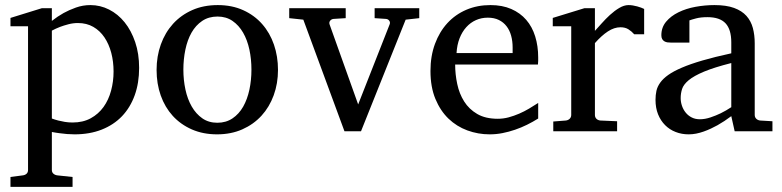

<svg xmlns="http://www.w3.org/2000/svg" viewBox="-20 -514 3062 752"><path d="M424.8 -233.9Q424.8 -272.5 415.8 -306.9Q406.7 -341.3 389.2 -367.4Q371.6 -393.6 345.5 -408.7Q319.3 -423.8 285.2 -423.8Q266.1 -423.8 247.8 -418.9Q229.5 -414.1 215.3 -408.7Q198.7 -402.3 183.1 -394V-49.8Q194.8 -45.4 208 -42Q219.2 -39.1 233.9 -36.6Q248.5 -34.2 264.2 -34.2Q305.2 -34.2 335.4 -50.8Q365.7 -67.4 385.5 -95Q405.3 -122.6 415 -158.7Q424.8 -194.8 424.8 -233.9ZM524.9 -248Q524.9 -189 507.6 -140.9Q490.2 -92.8 457.8 -58.8Q425.3 -24.9 378.2 -6.3Q331.1 12.2 272 12.2Q258.3 12.2 242.7 11Q227.1 9.8 213.9 7.8Q198.2 5.9 183.1 2.9V151.9Q183.1 161.1 189.5 166.5Q195.8 171.9 205.1 172.9L264.2 179.2V217.8H21V179.2L68.8 172.9Q78.1 171.9 84 166.5Q89.8 161.1 89.8 151.9V-411.1H21V-443.8L144 -481.9H183.1V-432.1Q204.6 -449.2 229 -462.9Q250 -474.6 277.3 -484.4Q304.7 -494.1 334 -494.1Q372.6 -494.1 407.2 -476.6Q441.9 -459 468 -426.8Q494.1 -394.5 509.5 -349.1Q524.9 -303.7 524.9 -248Z M964.8 -241.2Q964.8 -282.2 956.8 -319.8Q948.7 -357.4 932.1 -386.2Q915.5 -415 890.6 -432.1Q865.7 -449.2 832 -449.2Q797.4 -449.2 772 -432.1Q746.6 -415 730.2 -386.2Q713.9 -357.4 706.1 -319.8Q698.2 -282.2 698.2 -241.2Q698.2 -200.7 706.3 -163.1Q714.4 -125.5 731 -96.7Q747.6 -67.9 772.5 -50.5Q797.4 -33.2 831.1 -33.2Q865.2 -33.2 890.6 -50.3Q916 -67.4 932.4 -96.2Q948.7 -125 956.8 -162.6Q964.8 -200.2 964.8 -241.2ZM1068.8 -240.2Q1068.8 -187 1052 -140.9Q1035.2 -94.7 1004.2 -60.8Q973.1 -26.9 929 -7.3Q884.8 12.2 830.1 12.2Q775.4 12.2 731.4 -7.1Q687.5 -26.4 656.7 -60.1Q626 -93.8 609.6 -139.9Q593.3 -186 593.3 -240.2Q593.3 -293.5 609.9 -339.8Q626.5 -386.2 657.7 -420.7Q689 -455.1 733.2 -474.6Q777.3 -494.1 833 -494.1Q888.7 -494.1 932.6 -474.1Q976.6 -454.1 1006.8 -419.7Q1037.1 -385.3 1053 -339.1Q1068.8 -293 1068.8 -240.2Z M1568.8 -437 1394 0H1329.1L1168 -437L1112.8 -442.9V-481.9H1334V-442.9L1286.1 -439.9Q1277.8 -439 1272.9 -432.6Q1268.1 -426.3 1271 -418L1382.8 -105L1505.9 -418Q1509.3 -425.8 1504.9 -432.4Q1500.5 -439 1492.2 -439.9L1447.3 -442.9V-481.9H1622.1V-442.9Z M2087.9 -49.8Q2066.9 -36.6 2044.2 -25.4Q2021.5 -14.2 1997.3 -5.9Q1973.1 2.4 1948.2 7.3Q1923.3 12.2 1897.9 12.2Q1852.5 12.2 1810.5 -3.2Q1768.6 -18.6 1736.6 -49.3Q1704.6 -80.1 1685.3 -126.7Q1666 -173.3 1666 -235.8Q1666 -294.4 1683.6 -342Q1701.2 -389.6 1732.4 -423.6Q1763.7 -457.5 1806.6 -475.8Q1849.6 -494.1 1900.9 -494.1Q1947.3 -494.1 1982.4 -478.8Q2017.6 -463.4 2041 -436.3Q2064.5 -409.2 2076.2 -371.3Q2087.9 -333.5 2087.9 -289.1V-275.9Q2087.9 -268.1 2086.9 -261.2H1762.7Q1762.7 -223.1 1770.8 -185.1Q1778.8 -147 1797.9 -116.7Q1816.9 -86.4 1849.1 -67.6Q1881.3 -48.8 1929.7 -48.8Q1951.2 -48.8 1972.2 -54.4Q1993.2 -60.1 2013.4 -68.8Q2033.7 -77.6 2052.2 -88.6Q2070.8 -99.6 2087.9 -110.8ZM1987.8 -328.1Q1987.8 -353 1981.9 -374.3Q1976.1 -395.5 1964.1 -411.1Q1952.1 -426.8 1933.8 -435.8Q1915.5 -444.8 1890.6 -444.8Q1865.7 -444.8 1844.2 -435.3Q1822.8 -425.8 1806.4 -407.7Q1790 -389.6 1780 -364Q1770 -338.4 1768.1 -306.2H1987.8Z M2463.9 -379.9Q2454.1 -391.1 2441.4 -399.2Q2428.7 -407.2 2410.2 -407.2Q2385.7 -407.2 2360.8 -390.9Q2335.9 -374.5 2310.1 -345.2V-64Q2310.1 -54.7 2315.9 -48.8Q2321.8 -43 2331.1 -42L2397 -39.1V0H2147V-38.1L2196.3 -42Q2205.1 -43 2211.2 -48.8Q2217.3 -54.7 2217.3 -64V-411.1H2145V-443.8L2269 -481.9H2310.1V-393.1Q2320.8 -404.8 2336.2 -422.1Q2351.6 -439.5 2369.1 -455.6Q2386.7 -471.7 2405.5 -482.9Q2424.3 -494.1 2441.9 -494.1Q2449.7 -494.1 2458.5 -492.7Q2467.3 -491.2 2475.6 -489Q2483.9 -486.8 2491 -484.1Q2498 -481.4 2502.9 -479V-379.9Z M2844.2 -267.1Q2776.9 -250 2737.3 -233.4Q2697.8 -216.8 2677.5 -200Q2657.2 -183.1 2651.6 -165.8Q2646 -148.4 2646 -129.9Q2646 -114.3 2651.1 -99.4Q2656.2 -84.5 2665.8 -72.8Q2675.3 -61 2689.2 -54Q2703.1 -46.9 2721.2 -46.9Q2741.2 -46.9 2762.9 -54.2Q2784.7 -61.5 2802.7 -70.3Q2823.7 -80.6 2844.2 -94.2ZM2857.4 0 2844.2 -59.1Q2817.9 -39.1 2790 -23.4Q2777.8 -16.6 2764.2 -10.3Q2750.5 -3.9 2736.1 1.2Q2721.7 6.3 2706.8 9.3Q2691.9 12.2 2677.2 12.2Q2649.9 12.2 2626.2 2.9Q2602.5 -6.3 2585 -23.9Q2567.4 -41.5 2557.4 -66.4Q2547.4 -91.3 2547.4 -123Q2547.4 -141.6 2551 -158.2Q2554.7 -174.8 2565.9 -190.4Q2577.1 -206.1 2597.4 -220.5Q2617.7 -234.9 2650.6 -249Q2683.6 -263.2 2731.2 -277.1Q2778.8 -291 2844.2 -305.2V-348.1Q2844.2 -398.4 2821.8 -422.6Q2799.3 -446.8 2751 -446.8Q2724.6 -446.8 2706.1 -441.9Q2687.5 -437 2680.2 -434.1V-347.2H2607.4Q2600.6 -347.2 2594 -348.1Q2587.4 -349.1 2582 -352.3Q2576.7 -355.5 2573.5 -361.1Q2570.3 -366.7 2570.3 -376Q2570.3 -406.7 2588.9 -429Q2607.4 -451.2 2637.2 -465.8Q2667 -480.5 2704.1 -487.3Q2741.2 -494.1 2778.3 -494.1Q2824.7 -494.1 2855.2 -482.9Q2885.7 -471.7 2903.6 -451.7Q2921.4 -431.6 2928.7 -404.3Q2936 -377 2936 -344.2V-64Q2936 -54.7 2942.1 -48.8Q2948.2 -43 2957 -42L3005.4 -39.1V0Z"/></svg>

Font: BabelStone Ogham Bound
Style: Italic
Weight: 400
Italic angle: -30°
Designer: Andrew West
Foundry: BabelStone
Version: Version 2.02 March 14, 2022